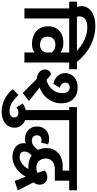

<svg xmlns="http://www.w3.org/2000/svg" viewBox="548 -1461 1180 2336"><g transform="rotate(90 1138.0 -293.0)"><path d="M72 -545H-10V-639H57Q51 -649 47.5 -664Q44 -679 44 -693Q44 -732 61.5 -763Q79 -794 110.5 -816.5Q142 -839 186 -851Q230 -863 284 -863Q365 -863 434 -841Q503 -819 558.5 -785.5Q614 -752 656.5 -711Q699 -670 728 -632L736 -622L654 -570L643 -583Q612 -618 575.5 -650.5Q539 -683 496.5 -708.5Q454 -734 405.5 -749.5Q357 -765 303 -765Q233 -765 201 -738.5Q169 -712 169 -667Q169 -651 174 -639H278V-545H195V0H72Z M488 -474Q531 -474 558.5 -464Q586 -454 608 -439V-545H248V-639H813V-545H731V0H608V-123Q597 -113 570.5 -102.5Q544 -92 502 -92Q460 -92 421.5 -104.5Q383 -117 353.5 -141.5Q324 -166 307 -203Q290 -240 290 -289Q290 -332 304.5 -366.5Q319 -401 345 -425Q371 -449 407.5 -461.5Q444 -474 488 -474ZM608 -336Q594 -353 570 -365Q546 -377 515 -377Q469 -377 442.5 -353Q416 -329 416 -284Q416 -235 444 -212.5Q472 -190 518 -190Q556 -190 582 -213Q608 -236 608 -272Z M1309 -545H1273V-639H1514V-545H1432V0H1309ZM1031 -648Q1121 -648 1174 -595Q1227 -542 1227 -449Q1227 -399 1211 -356.5Q1195 -314 1168.5 -280Q1142 -246 1107 -222Q1072 -198 1035 -185L1199 -56L1102 21L929 -152Q911 -152 890.5 -158Q870 -164 853.5 -176Q837 -188 826 -206.5Q815 -225 815 -251Q815 -269 821 -282.5Q827 -296 836.5 -305Q846 -314 857.5 -318.5Q869 -323 879 -323L942 -269Q975 -276 1004 -293Q1033 -310 1055 -334.5Q1077 -359 1090 -390.5Q1103 -422 1103 -459Q1103 -507 1083 -529Q1063 -551 1032 -551Q1004 -551 989.5 -535Q975 -519 975 -496Q975 -470 992.5 -453.5Q1010 -437 1037 -431L991 -353Q969 -356 946 -366.5Q923 -377 903.5 -395Q884 -413 871.5 -439Q859 -465 859 -499Q859 -529 871.5 -556.5Q884 -584 906.5 -604Q929 -624 961 -636Q993 -648 1031 -648Z M1229 24Q1248 4 1284 -9Q1320 -22 1356 -22Q1396 -22 1427.5 -10.5Q1459 1 1480.5 20.5Q1502 40 1513 65.5Q1524 91 1524 120Q1524 154 1510.5 183Q1497 212 1471.5 233Q1446 254 1410 265.5Q1374 277 1330 277Q1251 277 1178 241Q1105 205 1054 139L1127 73Q1176 127 1224 154Q1272 181 1323 181Q1361 181 1380 164Q1399 147 1399 122Q1399 101 1384 87Q1369 73 1341 73Q1324 73 1306.5 80Q1289 87 1278 97Z M2217 -185Q2217 -159 2207.5 -140Q2198 -121 2188 -112L2286 80L2172 119L2120 -17Q2078 59 2013.5 102.5Q1949 146 1877 146Q1845 146 1815 137Q1785 128 1762 111Q1739 94 1725.5 69Q1712 44 1712 11Q1712 3 1713 -4.5Q1714 -12 1716 -18Q1708 -12 1691 -9.5Q1674 -7 1660 -7Q1632 -7 1605 -16Q1578 -25 1556.5 -43.5Q1535 -62 1522 -90Q1509 -118 1509 -156Q1509 -191 1521.5 -218Q1534 -245 1555 -263.5Q1576 -282 1603.5 -291.5Q1631 -301 1660 -301Q1682 -301 1701 -296Q1720 -291 1727 -285L1703 -202Q1695 -206 1687 -207Q1679 -208 1671 -208Q1648 -208 1632 -193.5Q1616 -179 1616 -152Q1616 -121 1635.5 -105.5Q1655 -90 1681 -90Q1707 -90 1726.5 -101Q1746 -112 1763 -130L1794 -163Q1783 -185 1777.5 -210.5Q1772 -236 1772 -266Q1772 -316 1789.5 -353.5Q1807 -391 1837 -416Q1867 -441 1906.5 -453.5Q1946 -466 1991 -466H2046V-545H1494V-639H2286V-545H2168V-370H2031Q2004 -370 1980 -363.5Q1956 -357 1938 -343.5Q1920 -330 1909.5 -309.5Q1899 -289 1899 -261Q1899 -231 1908.5 -209Q1918 -187 1933.5 -172.5Q1949 -158 1969 -151.5Q1989 -145 2011 -145Q2030 -145 2047.5 -149Q2065 -153 2073 -159L2044 -246Q2057 -260 2078 -269.5Q2099 -279 2125 -279Q2168 -279 2192.5 -251.5Q2217 -224 2217 -185ZM1814 -2Q1814 58 1881 58Q1925 58 1962.5 29Q2000 0 2026 -48Q2021 -47 2016.5 -47Q2012 -47 2007 -47Q1921 -47 1860 -88L1847 -74Q1838 -64 1826 -45.5Q1814 -27 1814 -2Z"/></g></svg>

Font: Mukta
Style: Bold
Weight: 700
Designer: Girish Dalvi and Yashodeep Gholap
Foundry: Ek Type
Version: Version 2.538;PS 1.002;hotconv 16.6.51;makeotf.lib2.5.65220;